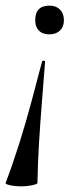

<svg xmlns="http://www.w3.org/2000/svg" viewBox="-38 -383 277 682"><path d="M111 -163Q112 -168 117.5 -167.5Q123 -167 122 -162Q117 -96 111 -22Q105 52 100.5 126.5Q96 201 95 267Q95 271 76 275Q57 279 38 279Q16 279 -2 275Q-20 271 -18 267Q7 201 30.5 126.5Q54 52 74 -23Q94 -98 111 -163ZM138 -363Q161 -363 175 -349Q189 -335 189 -311Q189 -288 175 -274.5Q161 -261 137 -261Q113 -261 100 -274.5Q87 -288 87 -311Q87 -363 138 -363Z"/></svg>

Font: Cormorant Infant Light SemiBold
Style: Italic
Weight: 600
Italic angle: -10°
Version: Version 4.001